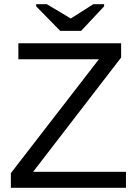

<svg xmlns="http://www.w3.org/2000/svg" viewBox="-20 -894 651 914"><path d="M579.6 0H31.7V-69.8L450.7 -611.8H67.4V-688H556.6V-620.1L137.7 -76.2H579.6ZM366.2 -747.1H266.6L152.3 -863.8V-874H203.1L316.4 -806.2H317.4L424.3 -874H475.6V-863.8Z"/></svg>

Font: Arial
Style: Regular
Weight: 400
Designer: Steve Matteson
Foundry: Ascender Corporation
Version: Version 2.00.3